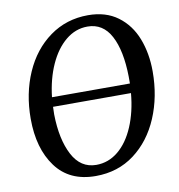

<svg xmlns="http://www.w3.org/2000/svg" viewBox="-84 -830 857 917"><g transform="rotate(-10 344.5 -371.5)"><path d="M661 -435Q661 -313 618 -211.5Q575 -110 495 -50Q415 10 307 10Q180 10 114 -79.5Q48 -169 48 -313Q48 -435 92 -535.5Q136 -636 217 -694.5Q298 -753 403 -753Q489 -753 547 -710Q605 -667 633 -595Q661 -523 661 -435ZM544 -431Q542 -557 504 -628.5Q466 -700 391 -700Q333 -700 285.5 -661Q238 -622 207 -553.5Q176 -485 166 -397H544ZM162 -314Q164 -193 203.5 -117.5Q243 -42 319 -42Q378 -42 425.5 -81Q473 -120 503 -190.5Q533 -261 541 -351H163Q162 -339 162 -314Z"/></g></svg>

Font: Koeln Type Serif
Style: Italic
Weight: 400
Italic angle: -8°
Designer: Eben Sorkin
Foundry: Eben Sorkin
Version: Version 2.002